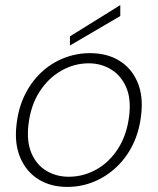

<svg xmlns="http://www.w3.org/2000/svg" viewBox="-20 -723 620 755"><path d="M244 12Q179 12 131 -18Q83 -48 59.5 -103.5Q36 -159 45 -233Q52 -297 77 -348.5Q102 -400 141 -437Q180 -474 229.5 -494Q279 -514 334 -514Q401 -514 449 -484.5Q497 -455 520.5 -400.5Q544 -346 535 -271Q528 -207 503 -155.5Q478 -104 438.5 -66.5Q399 -29 349.5 -8.5Q300 12 244 12ZM250 -28Q308 -28 359 -56.5Q410 -85 444.5 -139Q479 -193 488 -268Q496 -336 475.5 -381.5Q455 -427 416 -450.5Q377 -474 329 -474Q272 -474 221 -445Q170 -416 135.5 -362.5Q101 -309 92 -234Q84 -166 104 -120Q124 -74 163 -51Q202 -28 250 -28ZM255 -544V-580L453 -703V-660Z"/></svg>

Font: DM Sans 16pt ExtraLight
Style: Italic
Weight: 250
Italic angle: -10°
Version: Version 4.004;gftools[0.9.30]